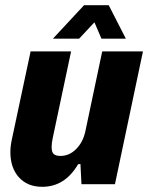

<svg xmlns="http://www.w3.org/2000/svg" viewBox="-20 -710 571 740"><path d="M423 0H294L290 -78L281 -77Q230 10 143 10Q86 10 53 -26.5Q20 -63 20 -124Q20 -147 26 -174L98 -512H254L183 -177Q179 -158 179 -143Q179 -124 187 -116.5Q195 -109 213 -109Q247 -109 273.5 -135.5Q300 -162 309 -204L374 -512H531ZM304 -690H399L465 -561H371L344 -624L285 -561H184Z"/></svg>

Font: Decalotype ExtraBold Italic
Style: Regular
Weight: 800
Italic angle: -12°
Designer: Alfredo Marco Pradil
Foundry: Alfredo Marco Pradil
Version: Version 1.0